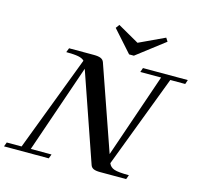

<svg xmlns="http://www.w3.org/2000/svg" viewBox="-154 -1008 1196 1141"><g transform="rotate(15 443.5 -437.5)"><path d="M543.5 -720.2 425.8 -852.1 442.4 -874.5 573.7 -799.8 731 -873.5 744.6 -852.1 572.8 -720.2ZM-33.2 0 -23.4 -26.4H67.9L291 -613.8Q279.3 -626.5 253.9 -631.6Q228.5 -636.7 179.2 -636.7L189.5 -663.1H341.8Q370.1 -663.1 384.8 -656.7Q399.4 -650.4 404.8 -635.7L585 -118.2L762.7 -636.7H634.8L644 -663.1H919.9L911.1 -636.7H819.3L603 -66.9Q612.3 -43.5 637.7 -34.9Q663.1 -26.4 728 -26.4L718.3 0H558.1Q531.2 0 517.3 -6.3Q503.4 -12.7 498.5 -27.3L311 -569.3L124.5 -26.4H252L242.2 0Z"/></g></svg>

Font: Elstob Medium
Style: Italic
Weight: 500
Italic angle: -20°
Designer: Peter S. Baker
Version: Version 1.015